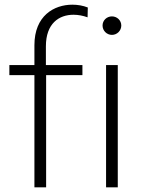

<svg xmlns="http://www.w3.org/2000/svg" viewBox="-20 -800 628 820"><path d="M127 -607V-522H20V-479H127V0H177V-479H332V-522H176V-602C176 -700 232 -737 294 -737C314 -737 335 -733 354 -726L355 -768C335 -776 312 -780 289 -780C211 -780 127 -733 127 -607ZM433 0H483V-522H433ZM458 -651C480 -651 498 -669 498 -691C498 -713 480 -730 458 -730C436 -730 418 -713 418 -691C418 -669 436 -651 458 -651Z"/></svg>

Font: Chess Sans Light
Style: Regular
Weight: 300
Designer: Wolf Bōese
Foundry: Wolf Bōese
Version: Version 7.223;Glyphs 3.3 (3306)